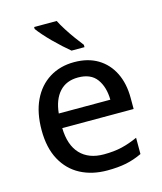

<svg xmlns="http://www.w3.org/2000/svg" viewBox="-115 -851 798 946"><g transform="rotate(-15 284.0 -378.0)"><path d="M294 -548Q364 -548 414 -518Q464 -488 491 -433.5Q518 -379 518 -305V-249H154Q156 -162 199 -116.5Q242 -71 319 -71Q371 -71 411 -80.5Q451 -90 493 -109V-26Q453 -7 412 1.5Q371 10 315 10Q238 10 179 -21Q120 -52 86.5 -113.5Q53 -175 53 -265Q53 -354 83 -417Q113 -480 167.5 -514Q222 -548 294 -548ZM293 -470Q233 -470 198 -431.5Q163 -393 156 -323H419Q418 -388 388 -429Q358 -470 293 -470ZM264 -766Q275 -744 292.5 -716.5Q310 -689 329 -663Q348 -637 363 -618V-606H297Q280 -620 258.5 -639.5Q237 -659 215.5 -680.5Q194 -702 176.5 -722Q159 -742 149 -756V-766Z"/></g></svg>

Font: Noto Sans Sundanese Medium
Style: Regular
Weight: 500
Version: Version 2.003